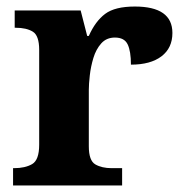

<svg xmlns="http://www.w3.org/2000/svg" viewBox="-20 -568 563 588"><path d="M20 0V-53H23Q57 -53 78.5 -65.5Q100 -78 100 -125V-415Q100 -459 80.5 -471Q61 -483 28 -483H25V-536H227L247 -458H252Q272 -503 302 -525.5Q332 -548 393 -548Q508 -548 508 -467Q508 -421 474.5 -395.5Q441 -370 381 -370Q381 -411 371 -432Q361 -453 332 -453Q306 -453 290 -435Q274 -417 266 -390.5Q258 -364 255 -337Q252 -310 252 -293V-120Q252 -76 272 -64.5Q292 -53 322 -53H354V0Z"/></svg>

Font: NotoSerif-Bold
Style: Regular
Weight: 700
Designer: Monotype Design Team
Foundry: Monotype Imaging Inc.
Version: Version 2.007; ttfautohint (v1.8) -l 8 -r 50 -G 200 -x 14 -D